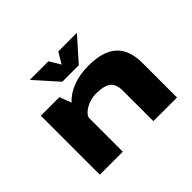

<svg xmlns="http://www.w3.org/2000/svg" viewBox="-151 -925 1151 1151"><g transform="rotate(-45 425.0 -349.0)"><path d="M612 -698.5 482.5 -553H342.5L212.5 -698.5H370.5L412.5 -628.5L454 -698.5ZM107.5 0V-500H265L293.5 -425Q329.5 -465.5 388.2 -488Q447 -510.5 521.5 -510.5Q643.5 -510.5 702.8 -457Q762 -403.5 762 -292.5V0H561.5V-257.5Q561.5 -314 531.8 -337Q502 -360 436.5 -360Q387 -360 347.2 -336.5Q307.5 -313 302.5 -287.5V0Z"/></g></svg>

Font: League Mono Wide ExtraBold
Style: Regular
Weight: 800
Width: 8
Designer: Tyler Finck
Foundry: The League of Moveable Type / Tyler Finck
Version: Version 2.210